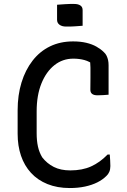

<svg xmlns="http://www.w3.org/2000/svg" viewBox="-20 -929 640 969"><path d="M268 -905Q277 -906 288 -906.5Q299 -907 310 -908Q321 -909 332.5 -909Q344 -909 355 -909Q374 -909 385.5 -901.5Q397 -894 397 -878V-799Q387 -798 377 -797.5Q367 -797 356 -796Q345 -795 334.5 -795Q324 -795 313 -795Q293 -795 280.5 -804Q268 -813 268 -829ZM332 20Q269 20 219.5 0Q170 -20 136.5 -56.5Q103 -93 86 -143Q69 -193 69 -254V-372Q69 -449 88.5 -512.5Q108 -576 144.5 -623Q181 -670 232.5 -695Q284 -720 349 -720Q386 -720 415.5 -713Q445 -706 467 -693.5Q489 -681 504 -666Q513 -658 518 -647.5Q523 -637 525.5 -625.5Q528 -614 528 -600Q528 -565 528 -526Q528 -487 528 -451Q515 -450 501 -449Q487 -448 472 -448Q454 -448 445 -455Q436 -462 436 -476Q436 -509 436.5 -535.5Q437 -562 436.5 -588Q436 -614 432 -643L458 -599Q432 -619 406 -626Q380 -633 350 -633Q296 -633 254.5 -600Q213 -567 189 -507.5Q165 -448 165 -367V-257Q165 -219 171.5 -189.5Q178 -160 193 -135Q217 -104 251.5 -86.5Q286 -69 335 -69Q395 -69 439.5 -89Q484 -109 523 -149H534Q534 -142 535 -134.5Q536 -127 536 -119.5Q536 -112 536.5 -105Q537 -98 537 -91Q537 -74 531.5 -61.5Q526 -49 517 -41Q498 -22 471 -8.5Q444 5 409 12.5Q374 20 332 20Z"/></svg>

Font: Rec Mono Semicasual
Style: Regular
Weight: 400
Version: Version 1.085; ttfautohint (v1.8.4.7-5d5b)